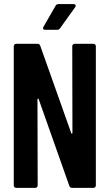

<svg xmlns="http://www.w3.org/2000/svg" viewBox="-20 -913 533 933"><path d="M336.9 -893.1Q344.2 -893.1 346.9 -888.4Q349.6 -883.8 345.2 -877.9L272 -775.9Q267.1 -768.1 257.8 -768.1H200.2Q193.4 -768.1 190.4 -771.7Q187.5 -775.4 190.9 -782.2L250 -884.8Q253.9 -893.1 265.1 -893.1ZM331.1 -688Q331.1 -693.4 334.5 -696.8Q337.9 -700.2 342.8 -700.2H434.1Q439 -700.2 442.4 -696.8Q445.8 -693.4 445.8 -688V-12.2Q445.8 -6.8 442.4 -3.4Q439 0 434.1 0H330.1Q320.3 0 316.9 -9.8L168 -431.2Q167 -434.1 164.6 -433.6Q162.1 -433.1 162.1 -430.2L163.1 -12.2Q163.1 -6.8 159.7 -3.4Q156.2 0 150.9 0H59.1Q53.7 0 50.3 -3.4Q46.9 -6.8 46.9 -12.2V-688Q46.9 -693.4 50.3 -696.8Q53.7 -700.2 59.1 -700.2H163.1Q172.4 -700.2 175.8 -689.9L326.2 -266.1Q327.1 -263.2 329.6 -263.7Q332 -264.2 332 -267.1Z"/></svg>

Font: Barlow Condensed SemiBold
Style: Regular
Weight: 600
Width: 3
Designer: Jeremy Tribby
Foundry: Tribby Type
Version: Version 1.422;hotconv 1.0.109;makeotfexe 2.5.65596